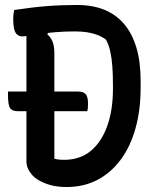

<svg xmlns="http://www.w3.org/2000/svg" viewBox="-20 -740 640 770"><path d="M12 -373H291Q315 -373 324 -362Q333 -351 333 -325Q333 -317 332.5 -309Q332 -301 330 -294H51Q29 -294 20.5 -306.5Q12 -319 12 -359Q12 -363 12 -366.5Q12 -370 12 -373ZM544 -389Q544 -299 523.5 -225.5Q503 -152 464 -99.5Q425 -47 370.5 -18.5Q316 10 247 10Q229 10 212.5 8Q196 6 181.5 2Q167 -2 153.5 -8Q140 -14 129 -21Q118 -28 110 -37Q99 -49 92.5 -63Q86 -77 86 -93Q86 -159 86 -225.5Q86 -292 86 -359.5Q86 -427 86 -495Q86 -563 86 -631H181L170 -602Q185 -589 191.5 -571Q198 -553 198 -529Q198 -477 198 -424.5Q198 -372 198 -318.5Q198 -265 198 -211Q198 -157 198 -104Q203 -102 209 -101Q215 -100 222 -99.5Q229 -99 237 -99Q300 -99 343 -134Q386 -169 409.5 -233Q433 -297 433 -385V-398Q433 -441 430.5 -474.5Q428 -508 422 -534.5Q416 -561 405 -581Q389 -593 370.5 -600Q352 -607 330 -610.5Q308 -614 280 -614Q239 -614 203.5 -611Q168 -608 141 -604Q114 -600 95.5 -597Q77 -594 70 -594Q57 -594 48.5 -601.5Q40 -609 36.5 -624.5Q33 -640 33 -664Q33 -674 34 -683Q35 -692 37 -700Q71 -705 103.5 -709Q136 -713 167.5 -715.5Q199 -718 229.5 -719Q260 -720 289 -720Q351 -720 398 -701Q445 -682 477.5 -644Q510 -606 527 -549Q544 -492 544 -415Z"/></svg>

Font: Recursive Monospace Casual Medium
Style: Regular
Weight: 500
Version: Version 1.047